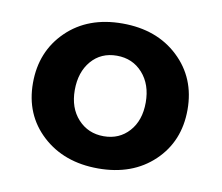

<svg xmlns="http://www.w3.org/2000/svg" viewBox="-57 -609 669 579"><g transform="rotate(10 277.0 -319.5)"><path d="M167 -318.6Q167 -263.7 198 -230Q229 -196.3 276.6 -196.3Q324.2 -196.3 354.2 -229.7Q384.3 -263.2 384.3 -318.4Q384.3 -373.5 353.5 -408Q322.8 -442.4 274.4 -442.4Q226.1 -442.4 196.5 -408Q167 -373.5 167 -318.6ZM39.1 -317.6Q39.1 -414.6 104 -477.8Q168.9 -541 274.4 -541Q379.9 -541 446 -478.5Q512.2 -416 512.2 -318.8Q512.2 -221.7 447 -159.7Q381.8 -97.7 277.1 -97.7Q172.4 -97.7 105.7 -159.2Q39.1 -220.7 39.1 -317.6Z"/></g></svg>

Font: Yantramanav
Style: Bold
Weight: 700
Version: Version 1.001;PS 1.0;hotconv 1.0.72;makeotf.lib2.5.5900; ttf